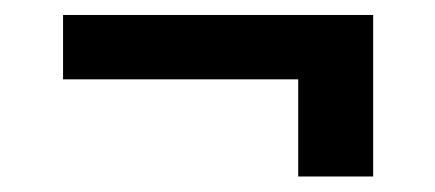

<svg xmlns="http://www.w3.org/2000/svg" viewBox="-20 -413 566 250"><path d="M465.9 -393.5V-183.2H368.3V-309.7H62.1V-393.5Z"/></svg>

Font: Inter UI Light
Style: Regular
Weight: 300
Designer: Rasmus Andersson
Foundry: rsms
Version: 3.2;8d6f07862